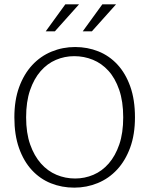

<svg xmlns="http://www.w3.org/2000/svg" viewBox="-20 -854 686 882"><path d="M360 -710 450 -834H513L402 -710ZM190 -710 280 -834H343L232 -710ZM46 -315Q46 -394 68 -454Q90 -514 128 -555Q166 -596 217 -617Q268 -638 325 -638Q382 -638 432 -618Q482 -598 519.5 -557.5Q557 -517 578.5 -456.5Q600 -396 600 -315Q600 -236 578 -176Q556 -116 518 -75Q480 -34 429 -13Q378 8 321 8Q264 8 214 -12Q164 -32 126.5 -72.5Q89 -113 67.5 -173.5Q46 -234 46 -315ZM321 -596Q277 -596 237 -579Q197 -562 166.5 -527Q136 -492 118 -439.5Q100 -387 100 -315Q100 -243 118.5 -190.5Q137 -138 168 -103Q199 -68 239.5 -51Q280 -34 325 -34Q369 -34 409 -51Q449 -68 479.5 -103Q510 -138 528 -190.5Q546 -243 546 -315Q546 -388 527.5 -441.5Q509 -495 478 -529Q447 -563 406.5 -579.5Q366 -596 321 -596Z"/></svg>

Font: Ek Mukta ExtraLight
Style: Regular
Weight: 275
Designer: Girish Dalvi and Yashodeep Gholap
Foundry: Ek Type
Version: Version 2.538;PS 1.002;hotconv 16.6.51;makeotf.lib2.5.65220;